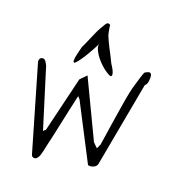

<svg xmlns="http://www.w3.org/2000/svg" viewBox="-153 -976 974 1091"><g transform="rotate(20 334.0 -430.5)"><path d="M12.7 -528.3Q12.7 -537.1 18.6 -543Q24.4 -548.8 33.2 -548.8Q40 -548.8 45.4 -543.9Q50.8 -539.1 54.7 -532.2Q58.6 -525.4 62 -519Q65.4 -512.7 66.4 -506.8L173.8 -161.1L187.5 -172.9L267.6 -506.8L303.7 -543.9L467.8 -200.2L495.1 -172.9L507.8 -200.2Q509.8 -212.9 513.7 -238.8Q517.6 -264.6 522.5 -297.4Q527.3 -330.1 533.2 -367.2Q539.1 -404.3 544.4 -437Q549.8 -469.7 554.2 -496.1Q558.6 -522.5 561.5 -534.2Q562.5 -542 567.9 -561.5Q573.2 -581.1 579.6 -602.1Q585.9 -623 591.8 -642.1Q597.7 -661.1 601.6 -668Q601.6 -669.9 606 -671.9Q610.4 -673.8 614.7 -676.3Q619.1 -678.7 622.6 -679.7Q626 -680.7 627.9 -680.7Q634.8 -680.7 637.7 -676.8Q640.6 -672.9 642.1 -668Q643.6 -663.1 643.6 -656.2V-648.4Q643.6 -634.8 641.1 -624Q638.7 -613.3 627.9 -601.6L534.2 -92.8Q531.2 -79.1 518.1 -71.8Q504.9 -64.5 493.2 -64.5Q490.2 -64.5 485.8 -64.9Q481.4 -65.4 480.5 -66.4L307.6 -400.4L293.9 -415Q291 -401.4 284.7 -373Q278.3 -344.7 270.5 -309.1Q262.7 -273.4 254.4 -233.9Q246.1 -194.3 238.3 -158.7Q230.5 -123 223.6 -94.7Q216.8 -66.4 214.8 -53.7Q212.9 -47.9 210.9 -39.1Q209 -30.3 205.1 -21.5Q201.2 -12.7 194.8 -5.9Q188.5 1 179.7 1Q173.8 1 168.5 -2Q163.1 -4.9 161.1 -12.7L12.7 -521.5Q12.7 -522.5 12.7 -524.9Q12.7 -527.3 12.7 -528.3ZM218.8 -685.5Q220.7 -688.5 227.5 -703.1Q234.4 -717.8 242.7 -737.8Q251 -757.8 260.7 -779.8Q270.5 -801.8 280.3 -819.3Q290 -836.9 298.3 -849.6Q306.6 -862.3 313.5 -862.3Q314.5 -862.3 319.3 -860.8Q324.2 -859.4 326.2 -858.4Q326.2 -854.5 327.6 -845.2Q329.1 -835.9 331.1 -825.2Q333 -814.5 335.4 -804.7Q337.9 -794.9 339.8 -792Q342.8 -783.2 351.1 -766.1Q359.4 -749 369.1 -729.5Q378.9 -710 389.6 -690.4L406.2 -656.2Q427.7 -624 432.6 -607.4Q437.5 -590.8 432.6 -586.9Q427.7 -583 414.6 -589.8Q401.4 -596.7 384.8 -609.4Q368.2 -622.1 351.6 -639.6Q335 -657.2 322.8 -675.8Q310.5 -694.3 304.7 -712.9Q302.7 -723.6 304.7 -734.4Q303.7 -731.4 302.7 -729.5Q295.9 -715.8 285.6 -697.3Q275.4 -678.7 262.7 -657.2Q250 -635.7 237.8 -618.7Q225.6 -601.6 216.8 -592.3Q208 -583 203.6 -587.9Q199.2 -592.8 202.6 -615.7Q206.1 -638.7 218.8 -685.5ZM307.6 -744.1Q304.7 -739.3 304.7 -735.4Q308.6 -743.2 307.6 -744.1Z"/></g></svg>

Font: The Girl Next Door
Style: Regular
Weight: 400
Designer: Kimberly Geswein
Foundry: Kimberly Geswein
Version: Version 1.002 2010